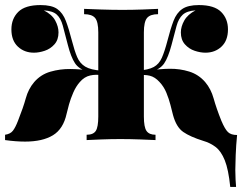

<svg xmlns="http://www.w3.org/2000/svg" viewBox="-23 -553 956 758"><path d="M76 6Q58 6 38 4.5Q18 3 -3 0V-21Q18 -24 28 -37Q38 -50 48 -76Q69 -129 79 -165.5Q89 -202 112 -229Q138 -259 176 -270Q214 -281 254.5 -280.5Q295 -280 328 -275L329 -268Q289 -279 273 -303.5Q257 -328 245 -375Q233 -422 225 -451.5Q217 -481 201 -495.5Q185 -510 150 -512Q182 -496 195 -472Q208 -448 208 -425Q208 -396 192 -378Q176 -360 153.5 -352.5Q131 -345 111 -345Q73 -345 47.5 -369Q22 -393 22 -437Q22 -479 49 -506Q76 -533 137 -533Q181 -533 203 -517.5Q225 -502 237 -470.5Q249 -439 261 -392Q271 -353 281.5 -328Q292 -303 313.5 -290Q335 -277 378 -274V-256Q356 -260 333 -255Q310 -250 292 -229Q277 -212 266.5 -188Q256 -164 249.5 -141Q243 -118 240 -104Q227 -44 186 -19Q145 6 76 6ZM319 0V-21Q345 -21 355 -36Q365 -51 365 -93V-425Q365 -467 352.5 -482Q340 -497 309 -497V-518Q331 -517 375.5 -515.5Q420 -514 460 -514Q501 -514 541 -515.5Q581 -517 601 -518V-497Q570 -497 557.5 -482Q545 -467 545 -425V-93Q545 -51 555.5 -36Q566 -21 591 -21V0Q571 -1 530.5 -2.5Q490 -4 452 -4Q415 -4 376.5 -2.5Q338 -1 319 0ZM886 185Q879 116 864.5 80Q850 44 828.5 27.5Q807 11 779 3Q728 -13 700.5 -32Q673 -51 660 -99Q656 -115 650 -138.5Q644 -162 634 -186.5Q624 -211 607 -229Q589 -249 568.5 -254Q548 -259 521 -256V-274Q563 -277 584 -288.5Q605 -300 616 -325Q627 -350 638 -392Q650 -439 662 -470.5Q674 -502 696.5 -517.5Q719 -533 762 -533Q823 -533 850 -506Q877 -479 877 -437Q877 -393 851.5 -369Q826 -345 788 -345Q768 -345 745.5 -352.5Q723 -360 707 -378Q691 -396 691 -425Q691 -448 704.5 -472Q718 -496 749 -512Q715 -510 698.5 -495Q682 -480 674 -450.5Q666 -421 654 -375Q641 -326 625 -302.5Q609 -279 570 -268L571 -275Q607 -281 647 -281.5Q687 -282 724 -270.5Q761 -259 787 -229Q810 -202 820.5 -164Q831 -126 851 -76Q865 -43 877 -31.5Q889 -20 913 -20Q909 21 907.5 59.5Q906 98 906 118Q906 139 907 155.5Q908 172 909 185Z"/></svg>

Font: Playfair Display Black
Style: Regular
Weight: 900
Designer: Claus Eggers Sørensen
Foundry: Claus Eggers Sørensen
Version: Version 1.203